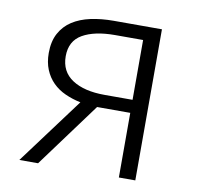

<svg xmlns="http://www.w3.org/2000/svg" viewBox="-65 -600 684 667"><g transform="rotate(10 277.0 -266.5)"><path d="M396 -485H297Q225 -485 183 -461Q141 -437 141 -383Q141 -329 183 -301.5Q225 -274 297 -274H396ZM454 -533V0H396V-228H280H279L111 0H45L219 -234Q190 -240 164.5 -251.5Q139 -263 120.5 -281.5Q102 -300 91.5 -325.5Q81 -351 81 -384Q81 -425 96.5 -453.5Q112 -482 139 -499.5Q166 -517 203 -525Q240 -533 284 -533Z"/></g></svg>

Font: SpoqaHanSansJP-Light
Style: Regular
Weight: 300
Designer: [Source Han Sans]
Ryoko NISHIZUKA  (kana & ideographs); Paul D. Hunt (Latin, Greek & Cyrillic); Wenlong ZHANG  (bopomofo
Foundry: Spoqa (http://bi.spoqa.com)
Version: Version 1.002.20150607